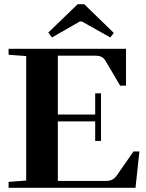

<svg xmlns="http://www.w3.org/2000/svg" viewBox="-20 -896 696 916"><path d="M228 -717.3 210.4 -740.7 350.6 -876H381.8L522.9 -738.8L506.3 -717.3L370.6 -793.5H360.8ZM21 0V-28.3L105 -34.7V-628.4L21 -634.8V-663.1H581.1V-487.3H553.2L483.9 -605Q475.6 -619.1 464.1 -624.8Q452.6 -630.4 432.1 -630.4H255.9V-349.6H434.1V-450.7H461.9V-223.6H434.1V-316.9H255.9V-32.7H481.9Q502.9 -32.7 514.9 -38.6Q526.9 -44.4 538.1 -60.1L616.7 -173.3H645L626.5 0Z"/></svg>

Font: Elstob 14pt
Style: Bold
Weight: 700
Designer: Peter S. Baker
Version: Version 1.015